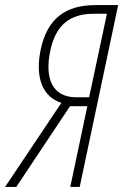

<svg xmlns="http://www.w3.org/2000/svg" viewBox="-61 -734 484 754"><path d="M-41 0H3L214 -317H282L215 0H252L403 -714H314C197 -714 125 -662 99 -540C77 -436 102 -355 180 -330ZM238 -352C144 -352 113 -427 137 -537C159 -638 215 -680 308 -680H359L289 -352Z"/></svg>

Font: Noto Sans ExtraCondensed ExtraLight
Style: Italic
Weight: 200
Width: 2
Italic angle: -12°
Designer: Monotype Design Team
Foundry: Monotype Imaging Inc.
Version: Version 2.013